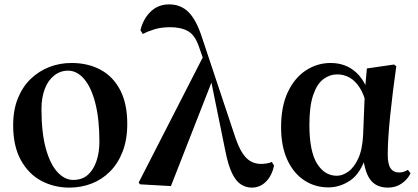

<svg xmlns="http://www.w3.org/2000/svg" viewBox="-20 -839 1906 875"><path d="M296 16Q226 16 168 -15Q110 -46 75 -109.5Q40 -173 40 -268Q40 -338 61.5 -391Q83 -444 120 -479.5Q157 -515 204.5 -533.5Q252 -552 306 -552Q381 -552 438.5 -521Q496 -490 528 -428Q560 -366 560 -274Q560 -203 539 -148.5Q518 -94 481 -57Q444 -20 396.5 -2Q349 16 296 16ZM313 -19Q353 -19 379 -41Q405 -63 419 -103Q433 -143 433 -193Q433 -296 414.5 -368.5Q396 -441 363.5 -479Q331 -517 290 -517Q255 -517 227 -495Q199 -473 184 -433.5Q169 -394 169 -342Q169 -232 189.5 -160Q210 -88 243 -53.5Q276 -19 313 -19Z M618 1 612 -7 912 -593 950 -479 759 9ZM1127 16Q1102 16 1079 2Q1056 -12 1038 -48.5Q1020 -85 1007 -151L941 -475L939 -477L887 -625Q869 -679 837 -697Q805 -715 756 -715Q715 -715 684 -705.5Q653 -696 631 -684L620 -701Q632 -752 666 -785.5Q700 -819 751 -819Q804 -819 839.5 -783.5Q875 -748 901 -667L1052 -214Q1068 -167 1085.5 -140.5Q1103 -114 1124 -103Q1145 -92 1169 -92Q1180 -92 1194.5 -94Q1209 -96 1219 -101L1229 -84Q1219 -38 1192 -11Q1165 16 1127 16Z M1477 15Q1415 15 1366 -17.5Q1317 -50 1289 -111.5Q1261 -173 1261 -259Q1261 -355 1292 -420Q1323 -485 1374.5 -518.5Q1426 -552 1487 -552Q1557 -552 1604.5 -507.5Q1652 -463 1667 -382H1674L1652 -354Q1640 -407 1619.5 -439Q1599 -471 1573 -485.5Q1547 -500 1517 -500Q1483 -500 1454 -478.5Q1425 -457 1407.5 -406.5Q1390 -356 1390 -270Q1390 -150 1424.5 -94Q1459 -38 1515 -38Q1541 -38 1567.5 -57Q1594 -76 1613 -117.5Q1632 -159 1635 -227L1643 -428L1652 -527L1776 -545L1786 -537Q1778 -481 1771 -424.5Q1764 -368 1758.5 -315Q1753 -262 1750 -216Q1747 -170 1747 -135Q1747 -91 1760 -72Q1773 -53 1799 -53Q1812 -53 1821 -56.5Q1830 -60 1839 -65L1851 -49Q1838 -22 1811 -3Q1784 16 1748 16Q1697 16 1670 -17Q1643 -50 1634 -127L1649 -129Q1623 -48 1576 -16.5Q1529 15 1477 15Z"/></svg>

Font: Noto Serif TC
Style: Bold
Weight: 700
Designer: Ryoko NISHIZUKA 西塚涼子 (kana & ideographs); Frank Grießhammer (Latin, Greek & Cyrillic); Wenlong ZHANG 张文龙 (bopomofo); San
Foundry: Adobe
Version: Version 2.002-H1;hotconv 1.1.0;makeotfexe 2.6.0